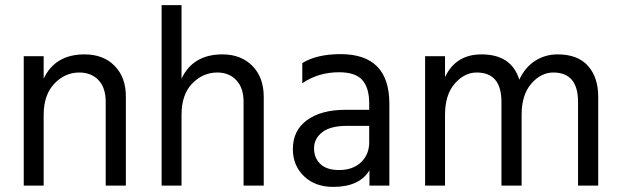

<svg xmlns="http://www.w3.org/2000/svg" viewBox="-20 -727 2430 752"><path d="M473 0H394V-328Q394 -384 365.5 -413.5Q337 -443 291 -443Q234 -443 192.5 -399Q151 -355 151 -277V0H73V-507H151V-419Q196 -514 311 -514Q385 -514 429 -469Q473 -424 473 -349Z M1013 0H934V-328Q934 -383 905.5 -413Q877 -443 831 -443Q775 -443 733 -400Q691 -357 691 -277V0H613V-707H691V-419Q736 -514 851 -514Q924 -514 968.5 -469Q1013 -424 1013 -347Z M1308 -61Q1362 -61 1394 -91.5Q1426 -122 1426 -169V-234H1338Q1274 -234 1242 -209Q1210 -184 1210 -146Q1210 -108 1235 -84.5Q1260 -61 1308 -61ZM1427 -60Q1388 5 1285 5Q1214 5 1170.5 -37Q1127 -79 1127 -143Q1127 -216 1182.5 -256.5Q1238 -297 1334 -297H1426V-323Q1426 -383 1399 -413.5Q1372 -444 1308 -444Q1227 -444 1164 -401V-480Q1221 -515 1314 -515Q1505 -515 1505 -321V0H1427Z M2323 0H2244V-328Q2244 -443 2147 -443Q2099 -443 2061 -399.5Q2023 -356 2023 -277V0H1944V-328Q1944 -443 1847 -443Q1799 -443 1761 -399.5Q1723 -356 1723 -277V0H1645V-507H1723V-425Q1765 -514 1866 -514Q1983 -514 2014 -415Q2036 -463 2075.5 -488.5Q2115 -514 2164 -514Q2243 -514 2283 -469Q2323 -424 2323 -348Z"/></svg>

Font: Hind Vadodara
Style: Regular
Weight: 400
Designer: Hitesh Malaviya
Foundry: Indian Type Foundry
Version: Version 1.001;PS 1.0;hotconv 1.0.86;makeotf.lib2.5.63406; tt